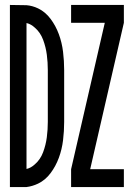

<svg xmlns="http://www.w3.org/2000/svg" viewBox="-20 -755 540 775"><path d="M20 0V-735L87 -734Q111 -732 134 -721Q163 -707 184 -679Q205 -651 217.5 -617Q230 -583 234.5 -546Q239 -509 239 -472V-263Q239 -226 234.5 -189Q230 -152 217.5 -118Q205 -84 184 -56Q163 -28 134 -14Q111 -3 87 0ZM267 0V-72L403 -663H267V-735H480V-663L344 -72H480V0ZM87 -73Q105 -77 121 -92Q143 -111 154 -140.5Q165 -170 169 -201Q173 -232 173 -263V-472Q173 -503 169 -534Q165 -565 154 -594.5Q143 -624 121 -643Q105 -658 87 -662Z"/></svg>

Font: Iosevka SS08
Style: Regular
Weight: 400
Monospace: yes
Designer: Belleve Invis
Foundry: Belleve Invis
Version: 2.1.0; ttfautohint (v1.8.2)